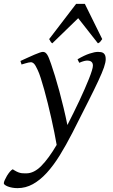

<svg xmlns="http://www.w3.org/2000/svg" viewBox="-108 -724 581 988"><path d="M436 -419.9Q436 -403.3 427 -377.2Q418 -351.1 397.7 -307.4Q377.4 -263.7 344.5 -198.7Q311.5 -133.8 264.2 -40Q231.4 23.9 199 76.2Q166.5 128.4 132.3 165.8Q98.1 203.1 61 223.6Q23.9 244.1 -17.6 244.1Q-32.2 244.1 -45.2 241.7Q-58.1 239.3 -67.6 235.6Q-77.1 231.9 -82.8 227.5Q-88.4 223.1 -88.4 219.2Q-88.4 213.4 -83.7 202.9Q-79.1 192.4 -72.3 180.9Q-65.4 169.4 -57.4 159.9Q-49.3 150.4 -42.5 147Q-30.8 154.8 -21.7 159.2Q-12.7 163.6 -4.9 165.5Q2.9 167.5 10.7 167.7Q18.6 168 27.3 168Q66.9 168 104.7 129.6Q142.6 91.3 183.6 21.5Q178.7 -6.8 171.6 -42.5Q164.6 -78.1 156 -115.7Q147.5 -153.3 138.2 -191.2Q128.9 -229 119.6 -262.2Q110.4 -295.4 101.8 -322Q93.3 -348.6 85.9 -363.8Q74.7 -388.7 66.9 -396.2Q59.1 -403.8 50.8 -403.8Q46.4 -403.8 38.3 -402.1Q30.3 -400.4 22.5 -397.9Q13.2 -395.5 2.9 -392.1L-2.9 -410.2Q17.6 -419.4 36.1 -428Q54.7 -436.5 69.6 -442.9Q84.5 -449.2 95.7 -453.1Q106.9 -457 112.8 -457Q119.6 -457 124.8 -453.6Q129.9 -450.2 134.8 -442.9Q139.6 -435.5 144.3 -423.6Q148.9 -411.6 154.8 -395Q164.1 -368.7 175 -332.8Q186 -296.9 197.3 -255.4Q208.5 -213.9 219.2 -169.2Q230 -124.5 238.8 -80.6Q254.4 -111.3 270.3 -143.3Q286.1 -175.3 300.8 -206.5Q315.4 -237.8 327.9 -266.4Q340.3 -294.9 349.9 -318.8Q359.4 -342.8 364.7 -360.1Q370.1 -377.4 370.1 -386.2Q370.1 -410.6 344.2 -412.1Q328.6 -413.6 299.8 -400.9L291 -418.9Q326.2 -439.5 352.8 -448.2Q379.4 -457 396 -457Q404.3 -457 411.6 -455.8Q418.9 -454.6 424.3 -450.7Q429.7 -446.8 432.9 -439.5Q436 -432.1 436 -419.9ZM418 -522.9Q411.1 -513.2 407.5 -508.8Q403.8 -504.4 396 -501L294.4 -630.4L161.1 -501Q156.7 -503.9 153.3 -508.5Q149.9 -513.2 145 -522.9L283.7 -704.1H328.6Z"/></svg>

Font: Gentium Basic
Style: Italic
Weight: 400
Italic angle: -8°
Designer: J. Victor Gaultney and Annie Olsen
Foundry: SIL International
Version: Version 1.102; 2013; Maintenance release